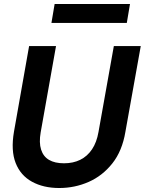

<svg xmlns="http://www.w3.org/2000/svg" viewBox="-20 -931 726 963"><path d="M277 12Q198 12 140.5 -19.5Q83 -51 58.5 -113.5Q34 -176 50 -270L126 -700H261L184 -267Q175 -216 186 -181Q197 -146 226 -129Q255 -112 301 -112Q347 -112 382.5 -129.5Q418 -147 441.5 -182Q465 -217 474 -269L551 -700H686L609 -270Q593 -174 543.5 -111.5Q494 -49 424.5 -18.5Q355 12 277 12ZM238 -816 254 -911H632L616 -816Z"/></svg>

Font: DM Sans 36pt
Style: Bold Italic
Weight: 700
Italic angle: -10°
Designer: Colophon Foundry, Jonny Pinhorn
Foundry: Colophon Foundry
Version: Version 4.004;gftools[0.9.30]